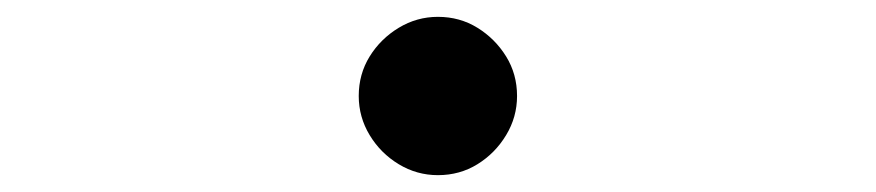

<svg xmlns="http://www.w3.org/2000/svg" viewBox="-20 -494 1040 228"><path d="M500 -474Q526 -474 547 -461Q568 -448 581 -427Q594 -406 594 -380Q594 -355 581 -333.5Q568 -312 547 -299Q526 -286 500 -286Q475 -286 453.5 -299Q432 -312 419 -333.5Q406 -355 406 -380Q406 -406 419 -427Q432 -448 453.5 -461Q475 -474 500 -474Z"/></svg>

Font: Noto Sans SC Thin Light
Style: Regular
Weight: 300
Version: Version 2.004-H2;hotconv 1.0.118;makeotfexe 2.5.65603